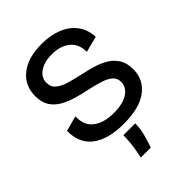

<svg xmlns="http://www.w3.org/2000/svg" viewBox="-252 -797 1148 1148"><g transform="rotate(-45 321.5 -223.0)"><path d="M321 13Q191 13 120.5 -40.5Q50 -94 52 -198L149 -224Q145 -149 194 -112Q243 -75 326 -75Q404 -75 446 -103.5Q488 -132 488 -176Q488 -208 466 -227Q444 -246 406.5 -258Q369 -270 324 -280Q276 -290 229.5 -303Q183 -316 145.5 -337Q108 -358 86 -392Q64 -426 64 -479Q64 -568 130 -620.5Q196 -673 311 -673Q387 -673 444.5 -649.5Q502 -626 535 -581.5Q568 -537 571 -474L470 -448Q470 -516 426 -551Q382 -586 310 -586Q246 -586 207 -558.5Q168 -531 168 -488Q168 -452 193.5 -431Q219 -410 261 -398Q303 -386 352 -375Q394 -366 437 -353.5Q480 -341 515 -320Q550 -299 571.5 -265Q593 -231 593 -178Q593 -91 524.5 -39Q456 13 321 13ZM251 227Q265 163 268.5 122.5Q272 82 272 59H372Q372 102 360.5 145Q349 188 336 227Z"/></g></svg>

Font: Bricolage Grotesque 12pt Medium
Style: Regular
Weight: 500
Designer: Mathieu Triay
Foundry: Atelier Triay
Version: Version 1.001; ttfautohint (v1.8.4.7-5d5b);gftools[0.9.33.de